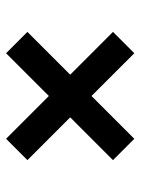

<svg xmlns="http://www.w3.org/2000/svg" viewBox="63 -679 454 620"><g transform="rotate(90 290.0 -369.0)"><path d="M151.9 -575.7 290 -437.5 428.2 -575.7 497.1 -506.8 358.9 -368.7 497.1 -230.5 428.2 -161.6 290 -299.8 151.9 -161.6 83 -230.5 221.2 -368.7 83 -506.8Z"/></g></svg>

Font: Klaudia
Style: Bold
Weight: 700
Designer: Wojciech Kalinowski "wmk69" (wmk69@o2.pl)
Foundry: Wojciech Kalinowski "wmk69" (wmk69@o2.pl)
Version: Version 3.1.0; 2021-05-10